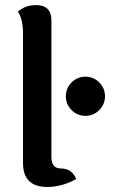

<svg xmlns="http://www.w3.org/2000/svg" viewBox="-20 -740 454 766"><path d="M185.1 -113.8Q185.1 -67.9 222.7 -67.9Q266.6 -67.9 284.2 -25.9Q227.5 5.9 168.5 5.9Q71.8 5.9 71.8 -89.8V-608.9Q71.8 -633.8 66.9 -655.8Q62 -677.7 51.3 -693.8Q82 -719.7 124 -719.7Q185.1 -719.7 185.1 -658.2ZM320.8 -277.8Q288.6 -277.8 265.6 -300.8Q242.7 -323.7 242.7 -356Q242.7 -388.2 265.6 -411.1Q288.6 -434.1 320.8 -434.1Q353 -434.1 376 -411.1Q398.9 -388.2 398.9 -356Q398.9 -323.7 376 -300.8Q353 -277.8 320.8 -277.8Z"/></svg>

Font: Bainsley
Style: Bold
Weight: 700
Designer: Paul James MIller
Foundry: High-Logic / Made with FontCreator
Version: Version 1.411;March 28, 2021;FontCreator 13.0.0.2683 64-bit